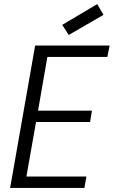

<svg xmlns="http://www.w3.org/2000/svg" viewBox="-20 -924 559 944"><path d="M519 -700.2 507.8 -644H212.9L167 -379.9H432.1L422.9 -324.2H157.2L109.9 -56.2H404.8L395 0H29.8L152.8 -700.2ZM458 -903.8 488.8 -851.1 317.9 -752 286.1 -801.8Z"/></svg>

Font: SVN-Poppins Light
Style: Italic
Weight: 300
Italic angle: -10°
Designer: Ninad Kale (Devanagari), Jonny Pinhorn (Latin)
Foundry: Indian Type Foundry
Version: Version 3.002 2017